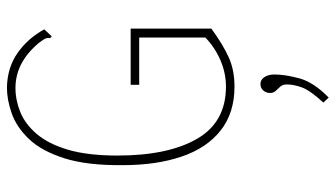

<svg xmlns="http://www.w3.org/2000/svg" viewBox="-222 -448 945 540"><g transform="rotate(-90 250.0 -177.5)"><path d="M277 10Q203 10 153.5 -29Q104 -68 80 -139Q56 -210 56 -304Q55 -405 75.5 -469Q96 -533 129.5 -568Q163 -603 201.5 -616.5Q240 -630 274 -630Q330 -629 371 -600.5Q412 -572 438 -525L424 -510L418 -504L413 -509Q415 -514 412.5 -520.5Q410 -527 400 -540Q345 -606 273 -606Q239 -606 205.5 -592.5Q172 -579 144 -546.5Q116 -514 99.5 -458.5Q83 -403 83 -319Q83 -177 130 -95.5Q177 -14 277 -14Q315 -14 351 -29.5Q387 -45 415 -72V-258H282V-282H440V-55Q396 -23 360 -6.5Q324 10 277 10ZM246 275 232 260Q266 223 274.5 200Q283 177 283 157Q283 146 277 139Q271 132 265 126Q259 120 259 110Q259 99 266 91Q273 83 284 83Q296 83 303.5 94Q311 105 311 122Q311 153 300 193Q289 233 246 275Z"/></g></svg>

Font: Inconsolata ExtraLight
Style: Regular
Weight: 200
Monospace: yes
Designer: Raph Levien, Cyreal, Brenton Simpson
Foundry: Raph Levien, Cyreal, Google
Version: Version 3.001; ttfautohint (v1.8.2.53-6de2)